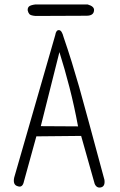

<svg xmlns="http://www.w3.org/2000/svg" viewBox="-20 -861 540 866"><path d="M267 -693Q286 -638 303.5 -581.5Q321 -525 337 -469Q353 -412 381.5 -307Q410 -202 451 -50Q455 -21 436 -16Q416 -11 407 -32L346 -248L144 -246L88 -43Q82 -13 60 -21Q37 -27 44 -60L229 -702Q233 -727 247 -725Q259 -724 267 -693ZM332 -291Q315 -383 293.5 -466.5Q272 -550 248 -626L164 -292ZM375 -841Q407 -832 404 -813Q402 -790 370 -790L140 -789Q118 -791 112.5 -797.5Q107 -804 105 -814Q104 -825 110.5 -831.5Q117 -838 140 -841Z"/></svg>

Font: Yomogi
Style: Regular
Weight: 400
Designer: satsuyako
Foundry: satsuyako
Version: Version 3.100